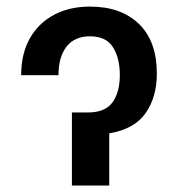

<svg xmlns="http://www.w3.org/2000/svg" viewBox="-20 -573 550 593"><path d="M202.1 -225.6H251Q304.7 -225.6 327.4 -256.8Q350.1 -288.1 350.1 -341.3Q350.1 -393.6 328.9 -427.2Q307.6 -460.9 257.8 -460.9Q210.4 -460.9 185.5 -429Q160.6 -397 160.6 -340.8H45.4Q45.4 -407.7 72.5 -455.1Q99.6 -502.4 147.5 -527.6Q195.3 -552.7 257.8 -552.7Q353.5 -552.7 408.9 -499.3Q464.4 -445.8 464.4 -345.7Q464.4 -273.4 429.9 -223.9Q395.5 -174.3 317.4 -161.1V0H202.1Z"/></svg>

Font: Inter Tight Medium
Style: Regular
Weight: 500
Designer: Rasmus Andersson
Foundry: rsms
Version: Version 3.004; ttfautohint (v1.8.4.7-5d5b)